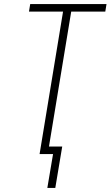

<svg xmlns="http://www.w3.org/2000/svg" viewBox="-20 -755 542 941"><path d="M212 166 240 0H174L289 -698H122L128 -735H502L496 -698H329L220 -37H285L251 166Z"/></svg>

Font: Iosevka Term Curly Extralight
Style: Italic
Weight: 200
Italic angle: -9°
Designer: Belleve Invis
Foundry: Belleve Invis
Version: Version 32.3.0